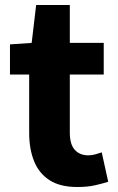

<svg xmlns="http://www.w3.org/2000/svg" viewBox="-20 -736 473 770"><path d="M290 14Q221 14 178.5 -13.5Q136 -41 116.5 -90Q97 -139 97 -203V-437H20V-558L107 -564L125 -716H260V-564H396V-437H260V-204Q260 -157 280 -135Q300 -113 334 -113Q348 -113 362.5 -117Q377 -121 388 -125L414 -7Q392 0 361.5 7Q331 14 290 14Z"/></svg>

Font: Noto Sans JP Thin ExtraBold
Style: Regular
Weight: 800
Version: Version 2.004-H2;hotconv 1.0.118;makeotfexe 2.5.65603